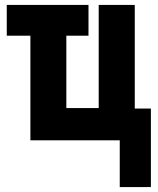

<svg xmlns="http://www.w3.org/2000/svg" viewBox="-20 -570 640 780"><path d="M466.5 0H103.5V-425H7.5V-550H339.5V-425H249.5V-131H381V-550H527.5V-129H593V190H466.5Z"/></svg>

Font: JuliaMono ExtraBold
Style: Regular
Weight: 800
Monospace: yes
Designer: cormullion
Foundry: corm
Version: Version 0.055; ttfautohint (v1.8.4)